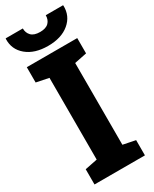

<svg xmlns="http://www.w3.org/2000/svg" viewBox="-228 -952 809 1008"><g transform="rotate(-30 176.5 -448.5)"><path d="M23.4 0V-92.3L98.6 -107.4V-603L23.4 -618.2V-710.9H329.1V-618.2L254.4 -603V-107.4L329.1 -92.3V0ZM177.2 -751.5Q95.7 -751.5 47.9 -791.5Q0 -831.5 2.4 -894.5L3.4 -897.5H106.9Q106.9 -870.6 123.8 -853.3Q140.6 -835.9 177.2 -835.9Q212.9 -835.9 229.5 -853Q246.1 -870.1 246.1 -897.5H350.6L351.6 -894.5Q353.5 -831.5 305.9 -791.5Q258.3 -751.5 177.2 -751.5Z"/></g></svg>

Font: Roboto Slab ExtraBold
Style: Regular
Weight: 800
Designer: Google
Version: Version 2.001; ttfautohint (v1.8.3)